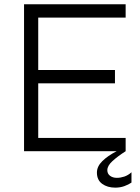

<svg xmlns="http://www.w3.org/2000/svg" viewBox="-20 -708 657 899"><path d="M92.6 -688H159V0H92.6ZM113 -625.7V-688H568.3V-625.7ZM113 0V-62.3H568.3V0ZM113 -317.8V-380.1H518.3V-317.8ZM526.2 0H568.3Q530.7 24.1 506.6 46.2Q482.5 68.2 482.5 88.9Q482.5 105.4 495.2 115.1Q507.9 124.7 527.3 124.7Q544.2 124.7 562 118.8Q579.9 112.8 595.6 98.6V146.9Q581.8 156.4 562.3 163.5Q542.8 170.6 519.9 170.6Q482.8 170.6 458.3 152.7Q433.8 134.8 433.8 99.9Q433.8 71.4 459.1 46.4Q484.4 21.4 526.2 0Z"/></svg>

Font: Roundo Variable
Style: Regular
Weight: 200
Designer: Shiva Nallaperumal
Foundry: Indian Type Foundry
Version: Version 2.000